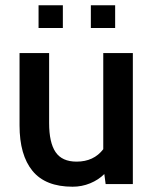

<svg xmlns="http://www.w3.org/2000/svg" viewBox="-20 -697 582 727"><path d="M483 -496V0H380L375 -38Q353 -16 321.5 -3Q290 10 255 10Q152 10 103 -50Q54 -110 54 -222V-496H166V-231Q166 -157 190.5 -121Q215 -85 270 -85Q335 -85 371 -132V-496ZM126 -677H218V-591H126ZM324 -677H416V-591H324Z"/></svg>

Font: Cabin SemiBold
Style: Regular
Weight: 600
Designer: Pablo Impallari
Foundry: Pablo Impallari. http://www.impallari.com Igino Marini. http://www.ikern.com
Version: Version 2.200